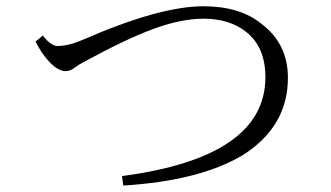

<svg xmlns="http://www.w3.org/2000/svg" viewBox="-20 -654 1040 604"><path d="M114.7 -542Q140.6 -509.3 160.6 -509.3Q195.8 -509.3 241.7 -529.3Q481.9 -634.3 619.6 -634.3Q735.8 -634.3 803.7 -578.1Q885.7 -515.6 885.7 -409.2Q885.7 -255.9 743.7 -166Q607.9 -85 367.7 -70.3L363.8 -100.1Q814.9 -159.7 814.9 -411.1Q814.9 -505.4 754.9 -553.2Q702.6 -595.2 620.1 -595.2Q548.8 -595.2 458.5 -561.5Q374.5 -530.3 243.7 -459Q231.4 -453.1 213.9 -440.4Q201.2 -430.2 186 -430.2Q162.6 -430.2 134.3 -460.4Q110.4 -485.8 91.8 -523.4Z"/></svg>

Font: I.MingCP
Style: Regular
Weight: 400
Designer: I.Font Project
Version: Version 8.000; Sep 06, 2022